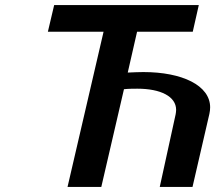

<svg xmlns="http://www.w3.org/2000/svg" viewBox="-20 -742 854 762"><path d="M745 -616 769 -722H195L170 -616H391L248 0H382L472 -388C491 -390 513 -390 525 -390C618 -390 679 -359 679 -306C679 -300 678 -294 677 -288L614 0H744L811 -290C813 -299 814 -308 814 -316C814 -403 703 -456 549 -456C532 -456 509 -455 487 -454L524 -616Z"/></svg>

Font: Perun SemiBold Italic
Style: Regular
Weight: 400
Italic angle: -12°
Foundry: Copyright (c) Stefan Peev, Context Ltd, 2016
Version: Version 1.026